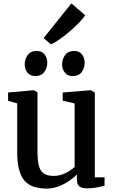

<svg xmlns="http://www.w3.org/2000/svg" viewBox="-20 -1096 672 1127"><path d="M489.5 9.5Q460 9.5 445.8 -2.2Q431.5 -14 431.5 -41V-72.5Q414 -53.5 385.8 -34.2Q357.5 -15 324 -2Q290.5 11 255 11Q160.5 11 120.8 -39Q81 -89 81 -202.5V-489L27.5 -504.5V-553L179 -566.5H180L200 -553.5V-207Q200 -155.5 208 -124Q216 -92.5 236.5 -78Q257 -63.5 294.5 -63.5Q322.5 -63.5 346 -72.2Q369.5 -81 387.8 -93Q406 -105 418 -115.5V-489L348 -505V-553L511 -566.5H513L536.5 -553.5V-55H594L593.5 -5.5Q576.5 -1.5 550 4Q523.5 9.5 489.5 9.5ZM187 -649.5Q157 -649.5 141 -670Q125 -690.5 125 -717.5Q125 -749 142.8 -773Q160.5 -797 194.5 -797H195.5Q226 -797 241.8 -776.5Q257.5 -756 257.5 -728.5Q257.5 -697.5 240 -673.5Q222.5 -649.5 188 -649.5ZM406.5 -649.5Q376.5 -649.5 360.5 -670Q344.5 -690.5 344.5 -717.5Q344.5 -749 362.2 -773Q380 -797 414.5 -797H415.5Q445.5 -797 461.2 -776.5Q477 -756 477 -728.5Q477 -697.5 459.8 -673.5Q442.5 -649.5 407.5 -649.5ZM278.5 -836 236 -872.5 399 -1076 479.5 -1007Q468.5 -988 443.8 -962.5Q419 -937 388.5 -911Q358 -885 329 -864.8Q300 -844.5 280 -836Z"/></svg>

Font: Merriweather 20pt SemiBold
Style: Regular
Weight: 600
Version: Version 2.100